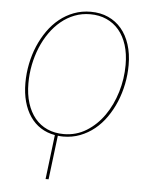

<svg xmlns="http://www.w3.org/2000/svg" viewBox="-50 -540 608 762"><g transform="rotate(5 254.0 -158.5)"><path d="M215 6Q204 6 193.5 4.5L172 180H160L181.5 3Q150 -2.5 125 -18.5Q100 -34.5 82.8 -59.8Q65.5 -85 56.2 -118.8Q47 -152.5 47 -193Q47 -231.5 54.5 -269Q62 -306.5 76.2 -340.2Q90.5 -374 110.8 -402.8Q131 -431.5 157 -452.5Q183 -473.5 214.2 -485.2Q245.5 -497 281 -497Q320 -497 351 -483Q382 -469 403.8 -443.2Q425.5 -417.5 437.2 -381Q449 -344.5 449 -299Q449 -261 441.5 -223.5Q434 -186 419.8 -152Q405.5 -118 385.2 -89Q365 -60 339 -39Q313 -18 281.8 -6Q250.5 6 215 6ZM216 -4Q265.5 -4 306.2 -29.2Q347 -54.5 376 -96Q405 -137.5 421 -190.5Q437 -243.5 437 -299Q437 -343 426 -377.8Q415 -412.5 394.5 -436.8Q374 -461 345 -474Q316 -487 280 -487Q247 -487 217.8 -475.8Q188.5 -464.5 164 -444.2Q139.5 -424 120 -396.2Q100.5 -368.5 87 -335.8Q73.5 -303 66.2 -266.8Q59 -230.5 59 -193Q59 -149 70 -114Q81 -79 101.2 -54.5Q121.5 -30 150.5 -17Q179.5 -4 216 -4Z"/></g></svg>

Font: Lato Hairline
Style: Italic
Weight: 100
Italic angle: -7°
Designer: Lukasz Dziedzic
Foundry: tyPoland Lukasz Dziedzic
Version: Version 2.007; 2014-02-27